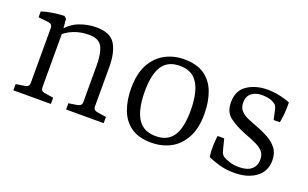

<svg xmlns="http://www.w3.org/2000/svg" viewBox="-58 -670 1489 927"><g transform="rotate(20 686.0 -206.5)"><path d="M309 0V-32L354 -39Q363 -41 369 -46Q375 -51 375 -62V-249Q375 -312 358.5 -344.5Q342 -377 289 -377Q248 -377 210.5 -362Q173 -347 144 -315L147 -345Q181 -390 224.5 -406.5Q268 -423 311 -423Q383 -423 409 -381Q435 -339 435 -263V-62Q435 -42 456 -39L502 -32V0ZM38 0V-32L84 -39Q105 -42 105 -62V-344Q105 -364 85 -367L32 -373V-403Q59 -412 90 -416.5Q121 -421 147 -422L159 -411L165 -340V-62Q165 -42 185 -39L231 -32V0Z M876 -201Q876 -254 865 -296Q854 -338 827.5 -362Q801 -386 753 -386Q693 -386 664.5 -343.5Q636 -301 636 -211Q636 -159 647 -117Q658 -75 685 -51Q712 -27 760 -27Q819 -27 847.5 -69Q876 -111 876 -201ZM569 -204Q569 -280 595.5 -328Q622 -376 666 -399.5Q710 -423 763 -423Q829 -423 868.5 -395Q908 -367 926 -318Q944 -269 944 -207Q944 -133 917.5 -84.5Q891 -36 847 -13Q803 10 749 10Q684 10 644.5 -18Q605 -46 587 -94.5Q569 -143 569 -204Z M1039 -21Q1035 -51 1036 -79Q1037 -107 1040 -130H1074L1088 -75Q1093 -53 1106 -45Q1117 -38 1138.5 -31Q1160 -24 1188 -24Q1230 -24 1251.5 -42.5Q1273 -61 1273 -93Q1273 -118 1260.5 -133Q1248 -148 1223 -160Q1198 -172 1160 -186Q1110 -206 1077.5 -230.5Q1045 -255 1045 -306Q1045 -366 1088 -394.5Q1131 -423 1192 -423Q1223 -423 1255 -416Q1287 -409 1308 -400Q1309 -373 1307 -347Q1305 -321 1300 -295H1268L1257 -345Q1255 -355 1251 -362Q1247 -369 1236 -375Q1229 -380 1215.5 -384Q1202 -388 1182 -389Q1148 -391 1124.5 -375Q1101 -359 1101 -324Q1101 -298 1115.5 -282.5Q1130 -267 1152.5 -257.5Q1175 -248 1199 -239Q1232 -227 1261.5 -211Q1291 -195 1310 -171Q1329 -147 1329 -109Q1329 -53 1286.5 -21.5Q1244 10 1174 10Q1132 10 1096.5 -0.5Q1061 -11 1039 -21Z"/></g></svg>

Font: Yrsa Light
Style: Regular
Weight: 300
Designer: Anna Giedrys (Yrsa+Rasa design), David Brezina (Yrsa art-direction, Rasa art-direction, design)
Foundry: Rosetta Type Foundry
Version: Version 2.004